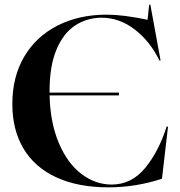

<svg xmlns="http://www.w3.org/2000/svg" viewBox="-20 -790 772 825"><path d="M33 -343Q33 -460 84 -546.5Q135 -633 227 -680Q319 -727 438 -727Q510 -727 614 -705L621 -770H626L670 -530H665Q626 -611 560 -662.5Q494 -714 415 -714Q352 -713 302 -680Q252 -647 222.5 -576.5Q193 -506 193 -399V-392H491V-380H193Q196 -262 233 -175Q270 -88 330 -42.5Q390 3 460 3Q545 3 603.5 -68Q662 -139 696 -246H702L676 -22Q563 15 446 15Q315 15 222 -28Q129 -71 81 -151.5Q33 -232 33 -343Z"/></svg>

Font: Nyght Serif Medium
Style: Regular
Weight: 500
Designer: Maksym Kobuzan
Version: Version 0.410